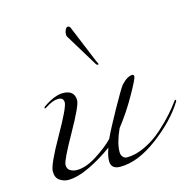

<svg xmlns="http://www.w3.org/2000/svg" viewBox="-115 -907 1053 1044"><g transform="rotate(-15 411.0 -385.0)"><path d="M820 -244Q761 -149 648 -64.5Q535 20 436 20Q384 20 384 -26Q384 -56 400 -98Q338 -52 267.5 -18Q197 16 144 16Q120 16 97 1Q74 -14 74 -50.5Q74 -87 154 -227.5Q234 -368 234 -396Q234 -424 203.5 -424Q173 -424 134 -398Q125 -392 122.5 -392Q120 -392 120 -396Q120 -400 126 -404Q190 -448 236 -448Q302 -448 302 -390Q302 -360 226 -225.5Q150 -91 150 -67Q150 -43 167 -33.5Q184 -24 204 -24Q255 -24 318 -64.5Q381 -105 416 -142Q438 -190 494 -290.5Q550 -391 564 -408Q599 -446 628 -446Q636 -446 636 -434Q636 -422 589.5 -339.5Q543 -257 486 -184Q452 -110 452 -58Q452 -42 461 -31Q470 -20 484 -20Q534 -20 588.5 -46.5Q643 -73 687 -112.5Q731 -152 761 -186Q791 -220 802.5 -237Q814 -254 818 -254Q822 -254 822 -251Q822 -248 820 -244ZM450 -556 338 -740Q336 -742 336 -753.5Q336 -765 342 -777.5Q348 -790 356.5 -790Q365 -790 370 -780L456 -572Q457 -570 459.5 -564.5Q462 -559 464 -555Q466 -551 466 -549.5Q466 -548 460 -548Q454 -548 450 -556Z"/></g></svg>

Font: Miama
Style: Regular
Weight: 400
Italic angle: 16.5°
Designer: Linus Romer
Foundry: Linus Romer
Version: 0.32